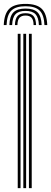

<svg xmlns="http://www.w3.org/2000/svg" viewBox="-40 -975 265 995"><path d="M109.9 0V-800H124.4V0ZM51.9 0V-800H66.4V0ZM80.9 0V-800H95.4V0ZM92.2 -954.8Q150.2 -954.8 176.4 -929.3Q202.5 -903.7 204.9 -845.1H190.4Q188.4 -897.4 165.6 -920Q142.7 -942.7 92.2 -942.7Q41.6 -942.7 18.8 -920Q-4.1 -897.4 -6 -845.1H-20.5Q-18.2 -903.7 7.9 -929.3Q34.1 -954.8 92.2 -954.8ZM92.2 -930.6Q135.2 -930.6 154.7 -910.8Q174.3 -890.9 175.9 -845.1H161.5Q160.1 -884.3 144 -901.4Q127.9 -918.5 92.2 -918.5Q56.5 -918.5 40.4 -901.4Q24.3 -884.3 22.9 -845.1H8.5Q10.1 -890.9 29.5 -910.8Q48.9 -930.6 92.2 -930.6ZM92.2 -906.5Q120.6 -906.5 133.2 -892.3Q145.8 -878.1 147 -845.1H134.1Q134 -871.4 123.8 -882.9Q113.6 -894.4 92.2 -894.4Q71.1 -894.4 60.9 -882.9Q50.7 -871.4 50.3 -845.1H37.4Q38.4 -878.1 51.2 -892.3Q64 -906.5 92.2 -906.5Z"/></svg>

Font: Big Shoulders Inline Thin
Style: Regular
Weight: 100
Designer: Patric King
Foundry: XO Type Co
Version: Version 2.002